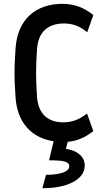

<svg xmlns="http://www.w3.org/2000/svg" viewBox="-20 -732 545 1006"><path d="M221 184 202 254C324 255 424 213 424 135C424 89 385 56 325 48L335 11C385 7 428 -13 469 -45L436 -137C399 -108 360 -91 312 -91C228 -91 180 -138 174 -225C171 -273 169 -308 169 -350C169 -392 171 -428 174 -475C180 -562 229 -609 315 -609C361 -609 398 -595 437 -563L469 -653C421 -692 369 -712 308 -712C166 -712 73 -629 62 -484C59 -445 56 -392 56 -350C56 -308 59 -255 62 -216C72 -89 146 -9 261 8L237 108C312 108 343 114 343 139C343 167 297 184 221 184Z"/></svg>

Font: Finlandica Medium
Style: Regular
Weight: 500
Designer: Niklas Ekholm, Juho Hiilivirta, Jaakko Suomalainen
Foundry: Helsinki Type Studio
Version: Version 2.000;Glyphs 3.2 (3202)